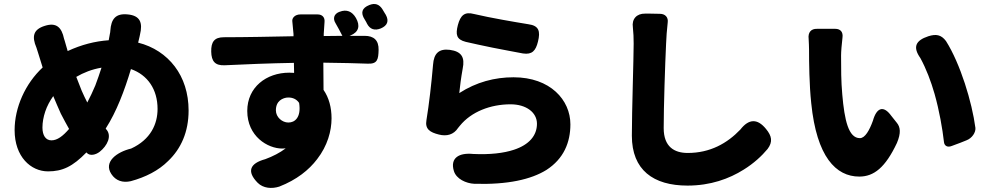

<svg xmlns="http://www.w3.org/2000/svg" viewBox="-20 -860 4940 959"><path d="M388 -407C379 -429 370 -452 361 -476C397 -497 439 -514 487 -522C478 -493 467 -463 456 -433C444 -404 430 -375 416 -348C407 -366 397 -386 388 -407ZM853 -528C809 -586 746 -628 670 -647L675 -668C676 -673 678 -679 679 -686C694 -747 680 -782 618 -788C558 -794 535 -766 531 -706C531 -701 530 -696 529 -692L523 -659C454 -654 387 -637 318 -605L303 -657C302 -660 301 -663 300 -666C288 -724 261 -749 204 -731C146 -713 138 -678 162 -622C165 -614 167 -605 170 -597L193 -523C106 -442 53 -323 53 -210C53 -77 134 -4 220 -4C292 -4 343 -28 412 -99L413 -97C429 -79 459 -87 478 -102C515 -131 542 -182 509 -216C509 -217 508 -217 508 -218C562 -302 602 -408 634 -515C717 -486 767 -414 767 -316C767 -241 733 -163 635 -118C564 -101 496 -52 536 9C558 43 593 54 633 45C707 25 772 -8 820 -56C884 -117 922 -201 922 -308C922 -395 897 -470 853 -528ZM206 -303C215 -330 229 -356 246 -380C259 -350 271 -320 284 -292C298 -265 312 -239 325 -216C294 -180 266 -159 237 -159C208 -159 192 -184 192 -223C192 -249 197 -276 206 -303Z M1902 -794C1898 -801 1894 -807 1890 -814C1874 -839 1853 -846 1825 -835C1787 -820 1780 -796 1802 -762C1803 -760 1804 -759 1805 -757C1808 -752 1811 -747 1813 -742C1828 -713 1852 -706 1882 -718C1915 -732 1924 -755 1907 -786C1906 -788 1904 -791 1902 -794ZM1378 -358C1390 -368 1406 -373 1420 -373C1443 -373 1462 -364 1474 -346C1480 -309 1474 -284 1463 -269C1452 -254 1437 -248 1420 -248C1390 -248 1358 -274 1358 -309C1358 -332 1366 -348 1378 -358ZM1564 -65C1616 -132 1636 -206 1636 -269C1636 -323 1623 -372 1596 -411L1595 -547C1687 -546 1761 -544 1817 -542C1865 -540 1870 -563 1871 -611C1872 -658 1848 -681 1801 -681H1726L1731 -683C1772 -700 1780 -731 1758 -770C1739 -803 1711 -815 1676 -801L1673 -800C1649 -790 1641 -768 1656 -744C1668 -723 1679 -703 1690 -681L1597 -680V-691C1598 -702 1599 -728 1601 -751C1603 -773 1590 -788 1566 -788H1520H1481C1453 -788 1438 -770 1440 -754C1442 -737 1444 -715 1446 -690V-679C1342 -677 1206 -674 1098 -674C1050 -674 1034 -650 1035 -602C1036 -554 1054 -532 1102 -534C1207 -539 1327 -544 1448 -546L1449 -496L1425 -497C1310 -497 1215 -424 1215 -306C1215 -179 1317 -118 1390 -118L1407 -119C1378 -97 1343 -79 1305 -65C1228 -44 1211 -4 1267 53C1295 81 1338 84 1375 72C1462 38 1523 -11 1564 -65Z M2491 -761C2441 -770 2391 -780 2348 -790C2300 -803 2280 -783 2267 -735C2255 -688 2259 -663 2306 -651C2344 -642 2392 -632 2440 -622C2493 -612 2547 -601 2592 -593C2638 -586 2656 -607 2667 -652C2680 -704 2672 -732 2619 -739C2581 -745 2536 -753 2491 -761ZM2547 -112C2496 -95 2427 -87 2343 -91C2274 -98 2227 -72 2247 -6C2259 34 2308 56 2349 58C2517 63 2633 36 2709 -11C2796 -67 2829 -149 2829 -239C2829 -360 2729 -474 2545 -474C2451 -474 2359 -450 2274 -395C2277 -426 2283 -473 2291 -517C2303 -574 2285 -603 2227 -611C2172 -618 2147 -593 2143 -537C2135 -443 2123 -339 2110 -260C2102 -215 2128 -199 2172 -188C2211 -178 2246 -187 2268 -221C2270 -224 2274 -228 2277 -232C2334 -302 2430 -339 2530 -339C2609 -339 2662 -298 2662 -242C2662 -183 2623 -137 2547 -112Z M3695 -13C3745 -44 3785 -81 3814 -116C3841 -152 3835 -181 3806 -216C3763 -269 3720 -267 3678 -213C3612 -144 3527 -96 3415 -96C3349 -96 3295 -126 3295 -220C3295 -327 3302 -539 3307 -642C3308 -672 3311 -711 3315 -747C3319 -773 3303 -791 3276 -791L3225 -792H3203C3159 -793 3135 -764 3141 -724C3144 -697 3145 -670 3145 -642C3145 -569 3136 -306 3136 -182C3136 -11 3243 67 3414 67C3529 67 3622 33 3695 -13Z M4103 -716H4061C4031 -717 4015 -698 4019 -666C4020 -647 4021 -627 4021 -612C4021 -550 4022 -437 4032 -344C4059 -77 4155 22 4272 22C4345 22 4402 -23 4460 -146C4481 -196 4477 -225 4460 -246L4429 -285L4426 -289C4392 -331 4359 -324 4340 -257C4323 -210 4301 -170 4275 -170C4218 -170 4198 -260 4187 -388C4181 -454 4181 -518 4181 -582C4181 -602 4184 -638 4188 -672C4192 -700 4178 -716 4152 -716ZM4648 -391C4672 -306 4687 -219 4695 -150C4697 -132 4712 -122 4734 -131L4777 -147L4807 -159C4836 -170 4854 -199 4852 -221C4835 -350 4777 -541 4705 -655C4681 -687 4655 -691 4617 -679C4553 -658 4538 -625 4577 -570C4606 -517 4630 -454 4648 -391Z"/></svg>

Font: GenSenRounded2 TW H
Style: Regular
Weight: 900
Version: Version 2.100;PS 2.1;hotconv 16.6.51;makeotf.lib2.5.65220 DE